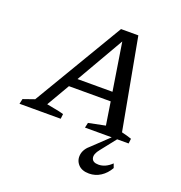

<svg xmlns="http://www.w3.org/2000/svg" viewBox="-169 -637 902 959"><g transform="rotate(20 282.5 -157.5)"><path d="M493 -41Q507 -38 520.5 -34Q534 -30 546 -26L543 0H311L317 -27L406 -45L387 -167H165L94 -45Q117 -40 138.5 -36.5Q160 -33 185 -26L182 0H-37L-31 -27L29 -48L312 -524H404ZM193 -215H379L339 -468ZM408 209Q369 209 349.5 187Q330 165 334.5 134.5Q339 104 371 78L469 -15H494L419 80Q395 109 400.5 130Q406 151 437 151Q474 151 507 119L515 141Q497 173 469 191Q441 209 408 209Z"/></g></svg>

Font: Piazzolla SC
Style: Italic
Weight: 400
Italic angle: -11.3°
Designer: Juan Pablo del Peral
Foundry: Huerta Tipografica
Version: Version 1.330